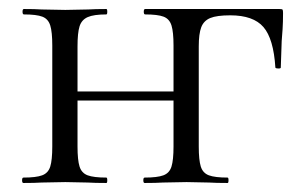

<svg xmlns="http://www.w3.org/2000/svg" viewBox="-20 -406 681 426"><path d="M301 -12Q329 -12 342.5 -17Q356 -22 360.5 -36.5Q365 -51 365 -81V-305Q365 -335 360.5 -349.5Q356 -364 343 -369Q330 -374 302 -374Q299 -374 299 -380Q299 -386 302 -386H600Q606 -386 607 -384.5Q608 -383 608 -377Q608 -357 607 -341.5Q606 -326 605 -315L603 -256Q603 -254 597.5 -254Q592 -254 591 -256Q587 -320 564.5 -346Q542 -372 491 -372Q461 -372 446.5 -366Q432 -360 426.5 -345.5Q421 -331 421 -303V-81Q421 -51 425.5 -36.5Q430 -22 443.5 -17Q457 -12 485 -12Q487 -12 487 -6Q487 0 485 0Q459 0 444 -1L394 -2L341 -1Q327 0 301 0Q298 0 298 -6Q298 -12 301 -12ZM32 -12Q60 -12 73.5 -17Q87 -22 91.5 -36.5Q96 -51 96 -81V-305Q96 -335 91.5 -349.5Q87 -364 74 -369Q61 -374 33 -374Q30 -374 30 -380Q30 -386 33 -386Q58 -386 72 -385L125 -384L176 -385Q191 -386 216 -386Q218 -386 218 -380Q218 -374 216 -374Q188 -374 174.5 -368Q161 -362 156.5 -347.5Q152 -333 152 -303V-81Q152 -51 156.5 -36.5Q161 -22 174.5 -17Q188 -12 216 -12Q218 -12 218 -6Q218 0 216 0Q190 0 175 -1L125 -2L72 -1Q58 0 32 0Q29 0 29 -6Q29 -12 32 -12ZM122 -203H391V-183H122Z"/></svg>

Font: Cormorant Infant
Style: Regular
Weight: 400
Designer: Christian Thalmann (Catharsis Fonts)
Foundry: Catharsis Fonts
Version: Version 4.000